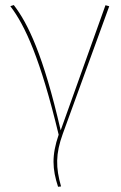

<svg xmlns="http://www.w3.org/2000/svg" viewBox="-20 -542 476 756"><path d="M34.3 -522.1 20.7 -517.7C78.4 -442.3 139.2 -310.7 211 -11.6C183 69.9 185.8 123.9 208.6 193.4L220.4 192.1C199.4 118.3 198.3 64.4 227.3 -15.3L410.1 -517.4L395.3 -521.4L218.9 -28.7C150.7 -326 89 -451.4 34.3 -522.1Z"/></svg>

Font: Fira Sans Hair
Style: Regular
Weight: 100
Designer: bBox Type GmbH & Carrois Corporate GbR & Edenspiekermann AG
Foundry: bBox Type GmbH & Carrois Corporate GbR & Edenspiekermann AG
Version: Version 4.300;PS 004.300;hotconv 1.0.88;makeotf.lib2.5.64775